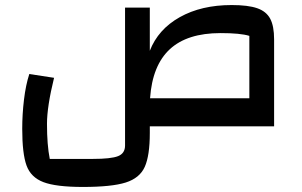

<svg xmlns="http://www.w3.org/2000/svg" viewBox="-20 -500 1196 760"><path d="M1065 -344V0H573V26Q573 116 553 160.5Q533 205 477.5 222.5Q422 240 308 240Q202 240 152 221Q102 202 85 155Q68 108 68 10Q68 -48 75 -106Q82 -164 96 -207L194 -192Q166 -78 166 -10Q166 74 177 129H348Q420 129 447.5 118Q475 107 475 76V-470H573V-299Q606 -384 691.5 -432Q777 -480 897 -480Q962 -480 998 -467.5Q1034 -455 1049.5 -426Q1065 -397 1065 -344ZM967 -111V-358Q932 -369 853 -369Q721 -369 652 -305Q583 -241 574 -111Z"/></svg>

Font: Changa Medium
Style: Regular
Weight: 500
Designer: Eduardo Rodriguez Tunni
Foundry: Eduardo Rodriguez Tunni
Version: Version 2.002; ttfautohint (v1.5) -l 8 -r 50 -G 150 -x 14 -H